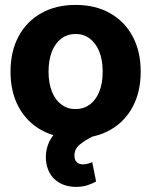

<svg xmlns="http://www.w3.org/2000/svg" viewBox="-20 -543 602 765"><path d="M281.2 7.8Q202.6 7.8 144.2 -25Q85.8 -57.7 53.9 -117.4Q21.9 -177.1 21.9 -257.4Q21.9 -338.2 53.9 -397.8Q85.8 -457.4 144.2 -490.4Q202.6 -523.4 281.2 -523.4Q360.4 -523.4 418.5 -490.4Q476.7 -457.4 508.6 -397.8Q540.6 -338.2 540.6 -257.4Q540.6 -177.1 508.7 -117.4Q476.9 -57.7 418.6 -25Q360.4 7.8 281.2 7.8ZM281.2 -108.4Q313.2 -108.4 337.5 -126.3Q361.9 -144.1 375.5 -177.6Q389.1 -211.1 389.1 -257.4Q389.1 -304.1 375.5 -337.6Q361.9 -371.2 337.6 -389.4Q313.4 -407.6 281.2 -407.6Q248.8 -407.6 224.6 -389.6Q200.4 -371.5 186.9 -337.9Q173.4 -304.4 173.4 -257.4Q173.6 -211.1 187.1 -177.6Q200.6 -144.1 224.8 -126.3Q249 -108.4 281.2 -108.4ZM282.8 201.6Q236.3 201.4 204.9 177.4Q173.5 153.4 165 108.8Q159.8 80.1 166.2 51Q172.6 21.9 191 -2.3Q209.4 -26.5 240.2 -40.4L351 0Q318.4 15.6 297.4 33.3Q276.5 51 276.6 76.6Q276.5 93.6 285.3 102.7Q294.1 111.9 310.7 111.9Q322.6 111.9 331.5 108.7Q340.5 105.5 347.5 103.3L362.9 180.1Q350.2 187.7 330.1 194.5Q310 201.4 282.8 201.6Z"/></svg>

Font: Inter Display V
Style: Regular
Weight: 400
Designer: Rasmus Andersson
Foundry: rsms
Version: Version 3.015;git-src